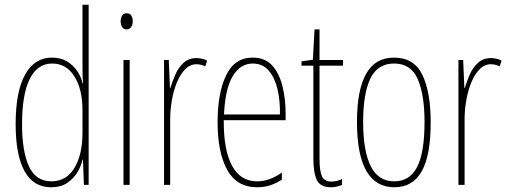

<svg xmlns="http://www.w3.org/2000/svg" viewBox="-20 -780 2145 810"><path d="M195 10Q121 10 83.5 -58Q46 -126 46 -256Q46 -394 86 -465.5Q126 -537 199 -537Q237 -537 263.5 -520.5Q290 -504 306.5 -479Q323 -454 328 -429H330Q329 -448 328.5 -464.5Q328 -481 328 -497V-760H354V0H334L330 -106H328Q322 -79 306 -52.5Q290 -26 263 -8Q236 10 195 10ZM197 -15Q260 -15 294 -71.5Q328 -128 328 -221V-315Q328 -403 294 -457.5Q260 -512 200 -512Q138 -512 105.5 -447Q73 -382 73 -256Q73 -142 102 -78.5Q131 -15 197 -15Z M515 -724Q529 -724 534.5 -713.5Q540 -703 540 -691Q540 -675 533 -665.5Q526 -656 514 -656Q501 -656 495 -666.5Q489 -677 489 -690Q489 -702 494.5 -713Q500 -724 515 -724ZM527 -527V0H501V-527Z M809 -535Q819 -535 831.5 -532.5Q844 -530 854 -524L846 -500Q840 -503 830 -506Q820 -509 809 -509Q782 -509 761 -487.5Q740 -466 726 -431.5Q712 -397 705 -356.5Q698 -316 698 -277V0H672V-527H692L697 -409H699Q707 -436 719.5 -465Q732 -494 754 -514.5Q776 -535 809 -535Z M1046 -537Q1099 -537 1129 -503Q1159 -469 1172 -415Q1185 -361 1185 -301V-273H924Q923 -148 958.5 -81.5Q994 -15 1065 -15Q1117 -15 1169 -52V-22Q1148 -8 1122 1Q1096 10 1065 10Q979 10 938.5 -63.5Q898 -137 898 -264Q898 -388 934 -462.5Q970 -537 1046 -537ZM1046 -512Q994 -512 962 -459Q930 -406 925 -297H1161Q1162 -356 1150.5 -404.5Q1139 -453 1113.5 -482.5Q1088 -512 1046 -512Z M1378 -14Q1391 -14 1403.5 -17.5Q1416 -21 1423 -25V0Q1413 4 1402 7Q1391 10 1377 10Q1331 10 1316.5 -21Q1302 -52 1302 -112V-503H1252V-521L1300 -528L1307 -656H1328V-527H1427V-503H1328V-108Q1328 -60 1338 -37Q1348 -14 1378 -14Z M1797 -264Q1797 -124 1759 -57Q1721 10 1644 10Q1486 10 1486 -266Q1486 -400 1524.5 -468.5Q1563 -537 1642 -537Q1727 -537 1762 -464Q1797 -391 1797 -264ZM1512 -266Q1512 -143 1544 -79Q1576 -15 1643 -15Q1709 -15 1740 -76Q1771 -137 1771 -265Q1771 -380 1742.5 -446Q1714 -512 1642 -512Q1573 -512 1542.5 -448.5Q1512 -385 1512 -266Z M2051 -535Q2061 -535 2073.5 -532.5Q2086 -530 2096 -524L2088 -500Q2082 -503 2072 -506Q2062 -509 2051 -509Q2024 -509 2003 -487.5Q1982 -466 1968 -431.5Q1954 -397 1947 -356.5Q1940 -316 1940 -277V0H1914V-527H1934L1939 -409H1941Q1949 -436 1961.5 -465Q1974 -494 1996 -514.5Q2018 -535 2051 -535Z"/></svg>

Font: Noto Sans Lao ExtraCondensed Thin
Style: Regular
Weight: 100
Width: 2
Designer: Monotype Design Team
Foundry: Monotype Imaging Inc.
Version: Version 2.003; ttfautohint (v1.8.4.7-5d5b)